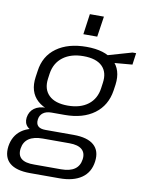

<svg xmlns="http://www.w3.org/2000/svg" viewBox="-112 -794 796 1049"><g transform="rotate(10 286.0 -270.0)"><path d="M260 -160Q158 -160 107 -206.5Q56 -253 68 -337L73 -371Q84 -455 148 -501Q212 -547 314 -547Q415 -547 465.5 -501Q516 -455 505 -371L500 -337Q487 -253 424 -206.5Q361 -160 260 -160ZM129 186Q51 186 15 154.5Q-21 123 -13 62Q-4 2 40 -29.5Q84 -61 163 -61H327Q404 -61 440 -29.5Q476 2 468 62Q460 123 414.5 154.5Q369 186 292 186ZM292 136Q389 136 399 62Q404 26 382 7Q360 -12 313 -12H165Q66 -12 55 62Q44 138 144 136ZM134 -40Q94 -40 74 -59Q54 -78 58 -110Q63 -144 88 -162.5Q113 -181 155 -181H262L260 -160H187Q158 -160 140.5 -147Q123 -134 120 -110Q117 -86 129.5 -73.5Q142 -61 171 -61H245L242 -40ZM267 -213Q337 -213 380 -246Q423 -279 431 -339L435 -368Q444 -428 410.5 -461Q377 -494 306 -494Q237 -494 193 -461Q149 -428 140 -368L136 -339Q128 -280 162.5 -246.5Q197 -213 267 -213ZM420 -518 566 -560H586L577 -495L414 -481ZM378 -726 361 -612H284L300 -726Z"/></g></svg>

Font: Pathway Extreme 28pt Light
Style: Italic
Weight: 300
Italic angle: -8°
Designer: Eduardo Rodriguez Tunni
Foundry: Eduardo Rodriguez Tunni
Version: Version 1.001;gftools[0.9.26]